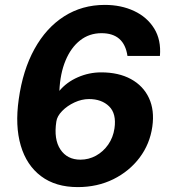

<svg xmlns="http://www.w3.org/2000/svg" viewBox="-20 -753 689 784"><path d="M297.5 11Q207 11 147.8 -33.5Q88.5 -78 64.8 -158.5Q41 -239 56.5 -347.5Q73 -466.5 120.8 -553Q168.5 -639.5 241.8 -686.2Q315 -733 408 -733Q474.5 -733 527.5 -708.2Q580.5 -683.5 609.5 -636.8Q638.5 -590 633 -524.5H500.5Q487 -617.5 394.5 -617.5Q344.5 -617.5 307 -588Q269.5 -558.5 247.5 -505.5Q225.5 -452.5 222.5 -382Q252 -417.5 297.8 -437.5Q343.5 -457.5 393 -457.5Q464.5 -457.5 514.8 -430Q565 -402.5 588.2 -352.8Q611.5 -303 602 -236Q592 -165 550 -109.2Q508 -53.5 442.8 -21.2Q377.5 11 297.5 11ZM308.5 -101Q342 -101 371.8 -117.2Q401.5 -133.5 421.8 -162.5Q442 -191.5 447.5 -229Q456 -289 425.5 -318.8Q395 -348.5 343.5 -348.5Q314 -348.5 284.2 -334.8Q254.5 -321 233.8 -299.8Q213 -278.5 210 -256.5Q199 -184 226.8 -142.5Q254.5 -101 308.5 -101Z"/></svg>

Font: Public Sans
Style: Bold Italic
Weight: 700
Italic angle: -8°
Designer: The Public Sans project authors (U.S. Web Design System). Libre Franklin designed by Pablo Impallari and Rodrigo Fuenzal
Version: Version 1.008; ttfautohint (v1.8.1) -l 8 -r 50 -G 200 -x 14 